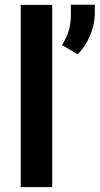

<svg xmlns="http://www.w3.org/2000/svg" viewBox="-20 -770 410 790"><path d="M194.8 -750V0H65.4V-750ZM370.1 -750.5V-714.4Q370.1 -670.4 350.6 -623.8Q331.1 -577.1 299.8 -546.9L234.9 -584.5Q252 -611.3 261.7 -640.4Q271.5 -669.4 271.5 -709V-750.5Z"/></svg>

Font: Roboto SemiBold
Style: Regular
Weight: 600
Designer: Christian Robertson
Foundry: Google
Version: Version 3.009; 2024